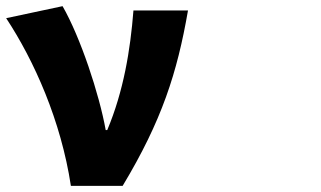

<svg xmlns="http://www.w3.org/2000/svg" viewBox="-23 -563 1043 623"><path d="M207 40H375C502 -171 552 -327 587 -529H410C400 -401 378 -267 325 -141H320C299 -258 238 -442 180 -543L-3 -504C88 -366 175 -171 207 40Z"/></svg>

Font: コーポレート・ロゴ ver3 Bold
Style: Regular
Weight: 700
Designer: [KANA_main] LOGOTYPE.JP [Source Han Sans] Ryoko NISHIZUKA 西塚涼子 (kana, bopomofo & ideographs); Paul D. Hunt (Latin, Greek
Version: Version 12.001;FEAKit 1.0